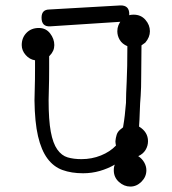

<svg xmlns="http://www.w3.org/2000/svg" viewBox="-20 -649 632 707"><path d="M163 -444 161 -442V-396Q161 -353 160 -324Q159 -295 159 -280Q159 -207 167 -164Q175 -121 191 -98.5Q207 -76 229 -69.5Q251 -63 280 -63Q318 -63 351.5 -76.5Q385 -90 407 -113Q406 -118 405.5 -122Q405 -126 405 -129Q406 -141 409.5 -152.5Q413 -164 423 -172L433 -180L434 -186Q437 -203 439.5 -224.5Q442 -246 444 -271V-275Q444 -299 446.5 -348.5Q449 -398 449 -479Q430 -487 421 -502Q412 -517 412 -534Q412 -557 428.5 -576Q445 -595 472 -595Q499 -595 515.5 -576Q532 -557 532 -534Q532 -512 515 -492L501 -482Q500 -416 500 -370Q500 -324 498 -296L496 -269Q495 -254 494.5 -232.5Q494 -211 492 -183Q525 -163 525 -129Q525 -112 516 -97Q507 -82 489 -74Q503 -65 511 -51Q519 -37 519 -22Q519 2 501 20Q483 38 460 38Q437 38 418 21Q399 4 399 -22Q399 -36 403 -43Q377 -28 347.5 -19.5Q318 -11 286 -11Q243 -11 210 -23Q177 -35 154.5 -65.5Q132 -96 120 -147.5Q108 -199 107 -279Q107 -295 108 -324Q109 -353 109 -398V-427Q89 -430 74.5 -446.5Q60 -463 60 -483Q60 -510 77.5 -528Q95 -546 123 -546Q149 -546 164.5 -526Q180 -506 180 -483Q180 -461 163 -444ZM427 -569 165 -552Q133 -550 133 -584Q133 -614 162 -614H161L423 -629Q456 -630 456 -597Q456 -571 427 -569Z"/></svg>

Font: Nelagoney
Style: Regular
Weight: 400
Designer: Kanati
Foundry: Kanati and Michael Everson
Version: Version 2.000